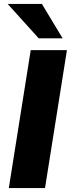

<svg xmlns="http://www.w3.org/2000/svg" viewBox="-20 -961 362 981"><path d="M25 0 137 -705H322L210 0ZM178 -765 19 -941H194L300 -765Z"/></svg>

Font: Mulish Black
Style: Italic
Weight: 900
Italic angle: -9°
Designer: Vernon Adams
Foundry: Vernon Adams
Version: Version 3.603; ttfautohint (v1.8.3)